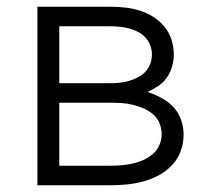

<svg xmlns="http://www.w3.org/2000/svg" viewBox="-20 -550 640 570"><path d="M91 0V-530H308Q330 -530 352 -527.5Q374 -525 395 -518.5Q416 -512 435 -500Q454 -488 468 -471Q482 -454 489 -432.5Q496 -411 496 -389Q496 -371 491 -353Q486 -335 475.5 -320Q465 -305 449.5 -294.5Q434 -284 418 -277Q439 -270 459 -259.5Q479 -249 494.5 -232.5Q510 -216 517.5 -194.5Q525 -173 525 -150Q525 -125 516.5 -101.5Q508 -78 491 -60Q474 -42 452 -30Q430 -18 406 -11.5Q382 -5 357.5 -2.5Q333 0 308 0ZM156 -303H308Q322 -303 336 -304.5Q350 -306 363.5 -310Q377 -314 389.5 -320.5Q402 -327 411.5 -337Q421 -347 426 -360.5Q431 -374 431 -388Q431 -402 426 -415.5Q421 -429 411.5 -439Q402 -449 389.5 -455.5Q377 -462 363.5 -465.5Q350 -469 336 -470.5Q322 -472 308 -472H156ZM308 -58Q325 -58 341.5 -59.5Q358 -61 374 -64.5Q390 -68 405.5 -75Q421 -82 433.5 -92.5Q446 -103 453 -119Q460 -135 460 -151Q460 -168 453.5 -184Q447 -200 434 -211Q421 -222 405.5 -228.5Q390 -235 374 -239Q358 -243 341.5 -244Q325 -245 308 -245H156V-58Z"/></svg>

Font: Iosevka Curly Light Extended
Style: Regular
Weight: 300
Width: 7
Monospace: yes
Designer: Belleve Invis
Foundry: Belleve Invis
Version: Version 11.1.0; ttfautohint (v1.8.3)